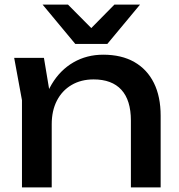

<svg xmlns="http://www.w3.org/2000/svg" viewBox="-20 -819 783 839"><path d="M42 -566H172L206 -362V0H76V-381ZM431 -580Q511 -580 567 -548Q623 -516 652.5 -456.5Q682 -397 682 -313V0H552V-292Q552 -381 510.5 -426.5Q469 -472 389 -472Q334 -472 292.5 -447.5Q251 -423 228.5 -379Q206 -335 206 -276L160 -301Q169 -389 206 -451Q243 -513 301 -546.5Q359 -580 431 -580ZM449 -627H309L166 -799H277L407 -668H351L480 -799H592Z"/></svg>

Font: Unbounded
Style: Regular
Weight: 400
Designer: Luke Prowse, Jean-Baptiste Morizot, Fátima Lázaro, Florian Runge
Foundry: NaN
Version: Version 1.701;gftools[0.9.28.dev5+ged2979d]